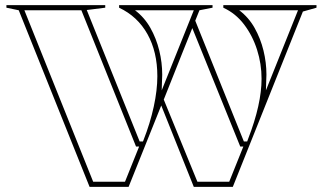

<svg xmlns="http://www.w3.org/2000/svg" viewBox="-20 -728 1258 748"><path d="M735 0 603 -330 736 -659 930 -177H943L947 -188Q973 -255 986 -313.5Q999 -372 999 -421Q999 -479 981.5 -534Q964 -589 931 -632.5Q898 -676 850 -698V-708H1213V-698L1160 -683L887 0ZM329 0 53 -688 5 -698V-708H390V-698L318 -689L524 -177H537L539 -182Q565 -248 579 -312.5Q593 -377 593 -431Q593 -526 554.5 -595Q516 -664 444 -698V-708H808V-698L757 -688L481 0ZM522 -157H510L297 -688H75L343 -20H467ZM610 -376 735 -688H506Q543 -660 566 -619Q589 -578 600.5 -531Q612 -484 612 -437Q612 -424 611 -408.5Q610 -393 610 -376ZM749 -20H873L928 -157H916L729 -619L618 -340ZM1016 -376 1141 -688H912Q949 -660 972 -619Q995 -578 1006.5 -531Q1018 -484 1018 -437Q1018 -424 1017 -408.5Q1016 -393 1016 -376Z"/></svg>

Font: Kalnia Glaze Thin
Style: Bold
Weight: 700
Version: Version 1.110